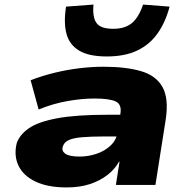

<svg xmlns="http://www.w3.org/2000/svg" viewBox="-20 -809 824 840"><path d="M271 11Q189 11 135.5 -14.5Q82 -40 61 -84Q40 -128 53 -182Q66 -220 106.5 -248Q147 -276 230 -291.5Q313 -307 452 -307H537L523 -212H438Q376 -212 337.5 -208.5Q299 -205 279.5 -195.5Q260 -186 255 -168Q248 -150 265 -137Q282 -124 328 -124Q366 -124 402 -136Q438 -148 463.5 -172Q489 -196 494 -229L507 -313Q513 -353 485.5 -365.5Q458 -378 393 -378Q339 -378 276 -367Q213 -356 149 -330L114 -458Q166 -478 220 -491Q274 -504 328 -510.5Q382 -517 433 -517Q530 -517 596 -498Q662 -479 690.5 -429Q719 -379 705 -286L660 0H487L503 -102H501Q482 -68 449.5 -43Q417 -18 373 -3.5Q329 11 271 11ZM447 -562Q368 -562 325.5 -588Q283 -614 270.5 -662.5Q258 -711 269 -780L389 -789Q384 -733 402.5 -708Q421 -683 475 -683Q527 -683 557 -708Q587 -733 606 -789L722 -780Q704 -712 669.5 -663Q635 -614 580.5 -588Q526 -562 447 -562Z"/></svg>

Font: Nunito Sans 7pt Expanded Black
Style: Italic
Weight: 900
Width: 7
Italic angle: -9°
Designer: Vernon Adams
Foundry: Vernon Adams
Version: Version 3.101;gftools[0.9.27]